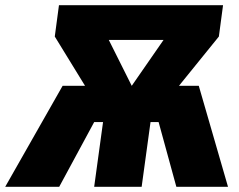

<svg xmlns="http://www.w3.org/2000/svg" viewBox="-74 -716 916 736"><path d="M688 -387H612L765 -576L781 -696H152L136 -576L252 -387H166L-54 0H153L287 -248H321L287 0H469L503 -248H534L602 0H800ZM343 -563H553L431 -387Z"/></svg>

Font: Fira Sans Heavy
Style: Italic
Weight: 900
Italic angle: -8°
Designer: bBox Type GmbH & Carrois Corporate GbR & Edenspiekermann AG
Foundry: bBox Type GmbH & Carrois Corporate GbR & Edenspiekermann AG
Version: Version 4.301;PS 004.301;hotconv 1.0.88;makeotf.lib2.5.64775